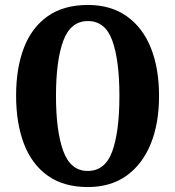

<svg xmlns="http://www.w3.org/2000/svg" viewBox="-20 -745 707 775"><path d="M334 10Q237 10 172.5 -36Q108 -82 76.5 -165Q45 -248 45 -359Q45 -470 76.5 -552Q108 -634 172.5 -679.5Q237 -725 335 -725Q427 -725 491.5 -679.5Q556 -634 589 -551.5Q622 -469 622 -358Q622 -247 588.5 -164.5Q555 -82 491 -36Q427 10 334 10ZM334 -55Q405 -55 433.5 -135Q462 -215 462 -358Q462 -501 433.5 -580.5Q405 -660 335 -660Q265 -660 235.5 -580.5Q206 -501 206 -358Q206 -215 235.5 -135Q265 -55 334 -55Z"/></svg>

Font: Noto Serif Myanmar ExtraCondensed ExtraBold
Style: Regular
Weight: 800
Width: 2
Designer: Ben Mitchell and the Monotype Design Team
Foundry: Monotype Imaging Inc.
Version: Version 2.106; ttfautohint (v1.8.4.7-5d5b)